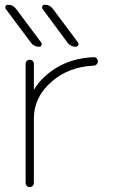

<svg xmlns="http://www.w3.org/2000/svg" viewBox="-20 -794 475 794"><path d="M293 -600.6Q271.5 -600.6 258.8 -618.2L156.2 -756.8Q152.3 -762.7 155.3 -768.6Q158.2 -774.4 165 -774.4Q186.5 -774.4 199.2 -756.8L302.7 -618.2Q306.6 -612.3 303.2 -606.4Q299.8 -600.6 293 -600.6ZM141.6 -600.6Q120.1 -600.6 107.4 -618.2L3.9 -756.8Q2 -759.8 2 -763.7Q2 -765.6 2.9 -768.6Q5.9 -774.4 12.7 -774.4Q34.2 -774.4 46.9 -756.8L150.4 -618.2Q154.3 -612.3 151.4 -606.4Q148.4 -600.6 141.6 -600.6ZM120.1 -425.8Q120.1 -425.8 121.1 -425.3Q122.1 -424.8 122.1 -425.8Q154.3 -477.5 212.9 -513.7Q279.3 -553.7 367.2 -557.6Q367.2 -557.6 368.2 -557.6Q375 -557.6 379.9 -552.7Q384.8 -546.9 384.8 -540Q384.8 -533.2 379.4 -527.8Q374 -522.5 367.2 -522.5Q264.6 -517.6 195.3 -458Q120.1 -393.6 120.1 -303.7V-37.1Q120.1 -30.3 115.2 -25.4Q110.4 -20.5 103 -20.5Q95.7 -20.5 90.8 -25.4Q85.9 -30.3 85.9 -37.1V-529.3Q85.9 -537.1 90.8 -542Q95.7 -546.9 103 -546.9Q110.4 -546.9 115.2 -542Q120.1 -537.1 120.1 -529.3Z"/></svg>

Font: Gen Jyuu Gothic ExtraLight
Style: Regular
Weight: 100
Designer: [Source Han Sans]
Ryoko NISHIZUKA  (kana & ideographs); Paul D. Hunt (Latin, Greek & Cyrillic); Wenlong ZHANG  (bopomofo
Version: Version 1.002.20150607